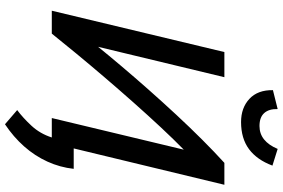

<svg xmlns="http://www.w3.org/2000/svg" viewBox="-202 -745 1135 771"><g transform="rotate(90 365.5 -359.5)"><path d="M479 188 422 139Q453 116 485 81.5Q517 47 532 0H454L581 -530Q540 -490 491.5 -438Q443 -386 392 -328.5Q341 -271 291 -212.5Q241 -154 196 -99.5Q151 -45 115 0H23L189 -693H290L168 -186Q202 -228 246 -280Q290 -332 339.5 -388Q389 -444 440.5 -499.5Q492 -555 541.5 -604.5Q591 -654 634 -693H722L576 -88H658Q652 -33 629 17.5Q606 68 568 111Q530 154 479 188ZM470 -760Q413 -760 377 -793.5Q341 -827 342 -888L418 -907Q417 -872 434 -853Q451 -834 486 -834Q517 -834 540 -852.5Q563 -871 578 -907L645 -886Q622 -824 579 -792Q536 -760 470 -760Z"/></g></svg>

Font: Ubuntu Sans Medium
Style: Italic
Weight: 500
Italic angle: -13.5°
Designer: Dalton Maag Ltd
Foundry: Dalton Maag Ltd
Version: Version 1.006